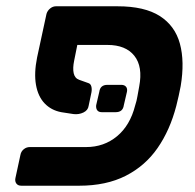

<svg xmlns="http://www.w3.org/2000/svg" viewBox="-20 -591 620 611"><path d="M304 -234Q294 -234 289.5 -240Q285 -246 286 -256L296 -299Q299 -321 322 -321H366Q376 -321 381 -315Q386 -309 384 -299L374 -256Q371 -234 348 -234ZM226 -448 216 -398Q211 -374 214.5 -358Q218 -342 232 -337L260 -327Q268 -325 270.5 -316.5Q273 -308 271 -297L262 -254Q260 -240 245.5 -233Q231 -226 214 -228L175 -234Q143 -240 122 -262Q101 -284 94.5 -321Q88 -358 98 -408L128 -547Q131 -557 139.5 -564Q148 -571 158 -571H354Q440 -571 488.5 -540Q537 -509 552.5 -452Q568 -395 555 -317Q552 -302 548.5 -285.5Q545 -269 541 -254Q521 -177 481.5 -120Q442 -63 380 -31.5Q318 0 232 0H48Q37 0 32 -7Q27 -14 29 -24L45 -98Q47 -109 55.5 -116Q64 -123 75 -123H254Q311 -123 352.5 -157.5Q394 -192 410 -255Q415 -270 417.5 -285.5Q420 -301 423 -316Q435 -379 407.5 -413.5Q380 -448 322 -448Z"/></svg>

Font: Rubik SemiBold
Style: Italic
Weight: 600
Italic angle: -12°
Designer: Hubert and Fischer
Foundry: Hubert and Fischer
Version: Version 2.300;gftools[0.9.30]